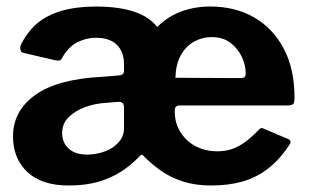

<svg xmlns="http://www.w3.org/2000/svg" viewBox="-20 -560 953 590"><path d="M533 -236Q524 -236 520.5 -232Q517 -228 517 -217Q517 -190 527 -168Q537 -146 554.5 -129.5Q572 -113 596 -104Q620 -95 647 -95Q674 -95 695.5 -103Q717 -111 736.5 -126Q756 -141 776 -162Q780 -166 783 -166.5Q786 -167 794 -163L865 -133Q879 -127 868 -113Q838 -68 802.5 -41Q767 -14 724.5 -2Q682 10 628 10Q580 10 541.5 -2.5Q503 -15 473 -36.5Q443 -58 420 -82Q416 -87 411 -82Q385 -54 353.5 -33.5Q322 -13 282.5 -1.5Q243 10 191 10Q108 10 64 -31.5Q20 -73 20 -141Q20 -219 88 -268Q156 -317 294 -324L343 -328Q350 -328 355.5 -331Q361 -334 361 -342V-363Q361 -401 339 -422.5Q317 -444 274 -444Q246 -444 218.5 -430.5Q191 -417 172 -384Q168 -376 164 -374.5Q160 -373 149 -375L50 -398Q44 -400 42.5 -408.5Q41 -417 45 -424Q64 -462 93.5 -487.5Q123 -513 168.5 -526.5Q214 -540 280 -540Q349 -539 394 -523.5Q439 -508 463 -477Q495 -509 536.5 -524.5Q578 -540 626 -540Q702 -540 760 -507Q818 -474 851.5 -411.5Q885 -349 885 -260Q885 -248 882.5 -242.5Q880 -237 867 -236H533ZM631 -446Q601 -446 575.5 -431.5Q550 -417 535 -389Q520 -361 519 -321L718 -320Q728 -320 731.5 -323Q735 -326 735 -335Q735 -360 723 -385.5Q711 -411 688 -428.5Q665 -446 631 -446ZM361 -230Q361 -239 357 -243Q353 -247 344 -247L306 -244Q271 -242 240.5 -230.5Q210 -219 190.5 -199.5Q171 -180 171 -151Q171 -121 192 -102.5Q213 -84 252 -85Q281 -86 305.5 -96Q330 -106 345.5 -124Q361 -142 361 -165V-230Z"/></svg>

Font: Libre Franklin Thin
Style: Bold
Weight: 700
Version: Version 3.000